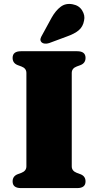

<svg xmlns="http://www.w3.org/2000/svg" viewBox="-20 -962 502 982"><path d="M347 -111Q347 -88 372.5 -78L391.5 -71Q417.5 -61 417.5 -34Q417.5 0 374.5 0H87.5Q44.5 0 44.5 -34Q44.5 -61 70.5 -71L89.5 -78Q115 -88 115 -111V-589Q115 -612.5 89.5 -622L70.5 -629Q44.5 -639 44.5 -666Q44.5 -700 87.5 -700H374.5Q417.5 -700 417.5 -666Q417.5 -639 391.5 -629L372.5 -622Q347 -612.5 347 -589ZM244 -871.5Q264.5 -908 290.5 -927.5Q316.5 -947 352 -940Q384.5 -934 400.2 -908.5Q416 -883 410 -857Q404.5 -825.5 382.8 -807.2Q361 -789 322.5 -775.5L231 -741.5Q220.5 -738 209.2 -739Q198 -740 191.5 -747Q185 -755 187.2 -764Q189.5 -773 195.5 -782.5Z"/></svg>

Font: Fraunces 9pt S000 Black
Style: Regular
Weight: 900
Version: Version 1.000; ttfautohint (v1.8.3)